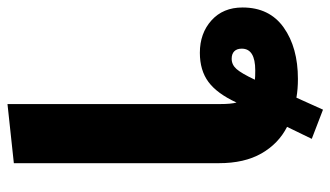

<svg xmlns="http://www.w3.org/2000/svg" viewBox="-205 -594 883 513"><g transform="rotate(-90 236.5 -337.5)"><path d="M473 -131Q473 -59 419.5 -21Q366 17 282 17Q255 17 232 13L200 84L122 54L154 -12Q109 -35 83 -80.5Q57 -126 57 -194V-742L215 -759V-190Q215 -162 219 -147Q243 -199 274 -222Q305 -245 352 -245Q404 -245 438.5 -214Q473 -183 473 -131ZM363 -133Q363 -146 356 -153Q349 -160 336 -160Q320 -160 308.5 -147Q297 -134 280 -98Q287 -97 305 -97Q363 -97 363 -133Z"/></g></svg>

Font: Fira Sans BGR
Style: Bold
Weight: 700
Designer: bBox Type GmbH & Carrois Corporate GbR & Edenspiekermann AG
Foundry: bBox Type GmbH & Carrois Corporate GbR & Edenspiekermann AG
Version: Version 4.301